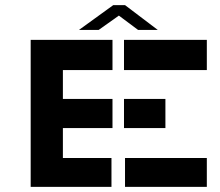

<svg xmlns="http://www.w3.org/2000/svg" viewBox="-20 -731 859 751"><path d="M100 -575H420V-457H226V-344H420V-230H226V-113H416V0H100V-575ZM469 -113V0H789V-113H469ZM789 -457V-575H465V-457H789ZM627 -230V-344H465V-230H627ZM597 -614H520L445 -670L366 -614H289L423 -711H469L597 -614Z"/></svg>

Font: Wallpoet
Style: Regular
Weight: 400
Designer: Lars Berggren
Foundry: Lars Berggren
Version: Version 1.000